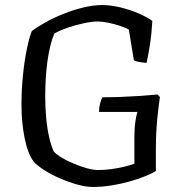

<svg xmlns="http://www.w3.org/2000/svg" viewBox="-20 -740 732 760"><path d="M347 0Q319 0 284 -10Q249 -20 215 -35Q181 -50 154 -67.5Q127 -85 114 -99Q90 -131 77.5 -193Q65 -255 65 -325Q65 -386 71 -443.5Q77 -501 86.5 -547Q96 -593 106 -617Q127 -633 160 -651.5Q193 -670 232 -685.5Q271 -701 310.5 -710.5Q350 -720 383 -720Q418 -720 455.5 -711Q493 -702 527 -687.5Q561 -673 583 -657Q580 -604 573 -560Q566 -516 560 -491Q539 -493 527.5 -495.5Q516 -498 510 -501L490 -623Q478 -630 455.5 -637.5Q433 -645 409 -650Q385 -655 367 -655Q345 -655 312 -648Q279 -641 247 -630Q215 -619 195 -607Q186 -586 179 -557.5Q172 -529 167.5 -495.5Q163 -462 161 -427Q159 -392 159 -358Q159 -314 163 -271.5Q167 -229 175 -195Q183 -161 193 -140Q204 -128 225 -115.5Q246 -103 272.5 -92Q299 -81 324 -74Q349 -67 368 -67Q393 -67 420 -70.5Q447 -74 471.5 -80Q496 -86 512 -92V-197Q512 -233 516 -259.5Q520 -286 524 -297H372Q372 -315 376.5 -331.5Q381 -348 386 -355Q422 -355 461.5 -356.5Q501 -358 538 -360.5Q575 -363 604 -366L613 -356Q609 -332 603 -274.5Q597 -217 597 -147V-63Q583 -54 556 -43Q529 -32 494 -22Q459 -12 421.5 -6Q384 0 347 0Z"/></svg>

Font: Texturina 12pt Light
Style: Regular
Weight: 300
Designer: Guillermo Torres Carreño
Foundry: Omnibus-Type
Version: Version 1.002